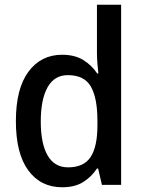

<svg xmlns="http://www.w3.org/2000/svg" viewBox="-20 -873 606 810"><path d="M242 -83Q152 -83 99.5 -154Q47 -225 47 -362Q47 -499 100 -570.5Q153 -642 242 -642Q295 -642 331 -620Q367 -598 390 -563H395Q393 -581 391 -605Q389 -629 389 -648V-853H491V-93H410L394 -162H389Q366 -127 331 -105Q296 -83 242 -83ZM267 -167Q334 -167 362.5 -211Q391 -255 391 -343V-364Q391 -459 363.5 -507.5Q336 -556 266 -556Q209 -556 180.5 -504.5Q152 -453 152 -361Q152 -267 181 -217Q210 -167 267 -167Z"/></svg>

Font: Noto Sans Telugu UI SemiCondensed Medium
Style: Regular
Weight: 500
Width: 4
Designer: Jelle Bosma - Monotype Design Team
Foundry: Monotype Imaging Inc.
Version: Version 2.005; ttfautohint (v1.8.4.7-5d5b)